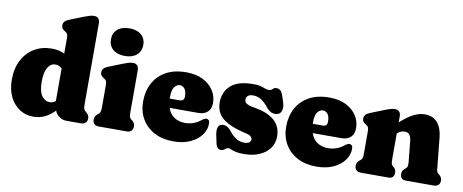

<svg xmlns="http://www.w3.org/2000/svg" viewBox="-66 -1041 3233 1341"><g transform="rotate(10 1550.0 -371.0)"><path d="M20 -217.5Q20 -298 50.8 -356.5Q81.5 -415 135.5 -447Q189.5 -479 259 -479Q310 -479 349 -459V-569Q349 -590 344.2 -598Q339.5 -606 330.5 -611.5L325 -615Q313.5 -622 307.5 -630.5Q301.5 -639 301.5 -652.5Q301.5 -667.5 310.2 -678.2Q319 -689 340.5 -697.5L439 -736.5Q464.5 -746.5 480 -750.8Q495.5 -755 511 -755Q530 -755 540.2 -742.8Q550.5 -730.5 550.5 -711.5V-138Q550.5 -113 553.8 -103.8Q557 -94.5 563 -89.5L569 -84.5Q580 -76 586.2 -66.2Q592.5 -56.5 592.5 -42Q592.5 -22 580.5 -11Q568.5 0 548 0H444.5Q417 0 394 -16.8Q371 -33.5 362.5 -57.5Q331 -24.5 293.8 -6.2Q256.5 12 211.5 12Q156 12 112.8 -16.8Q69.5 -45.5 44.8 -97Q20 -148.5 20 -217.5ZM228 -240.5Q228 -171.5 250.5 -139.5Q273 -107.5 307 -107.5Q330.5 -107.5 349 -122.5V-354Q338 -365 326 -369.2Q314 -373.5 301 -373.5Q268.5 -373.5 248.2 -339.5Q228 -305.5 228 -240.5Z M768 -516.5Q714.5 -516.5 683.8 -543Q653 -569.5 653 -615Q653 -660 683.8 -686.2Q714.5 -712.5 768 -712.5Q821 -712.5 851.8 -686.2Q882.5 -660 882.5 -615Q882.5 -569.5 851.8 -543Q821 -516.5 768 -516.5ZM875 -435.5V-138Q875 -113 878.2 -103.8Q881.5 -94.5 887.5 -89.5L894 -84.5Q905 -76.5 911 -66.5Q917 -56.5 917 -42Q917 -22 905.2 -11Q893.5 0 872.5 0H676Q631.5 0 631.5 -42Q631.5 -56.5 637.5 -66.5Q643.5 -76.5 655 -84.5L661 -89.5Q667 -94.5 670.2 -103.8Q673.5 -113 673.5 -138V-292.5Q673.5 -313.5 669 -321.8Q664.5 -330 655.5 -335L649.5 -339Q638 -346 632 -354.2Q626 -362.5 626 -376Q626 -391 635 -402Q644 -413 665.5 -421.5L763.5 -460.5Q789 -470.5 804.5 -474.8Q820 -479 836 -479Q854.5 -479 864.8 -466.8Q875 -454.5 875 -435.5Z M1432.5 -300.5Q1432.5 -259 1409 -236.5Q1385.5 -214 1343.5 -214H1140Q1154.5 -171 1186.8 -150Q1219 -129 1264 -129Q1292 -129 1320 -138.2Q1348 -147.5 1371 -166Q1395 -185 1407.5 -184Q1416.5 -183.5 1423.2 -176.8Q1430 -170 1430 -153Q1430 -110 1402.5 -72.2Q1375 -34.5 1324.5 -11.2Q1274 12 1205 12Q1127.5 12 1070.2 -18Q1013 -48 981.2 -101.8Q949.5 -155.5 949.5 -226.5Q949.5 -299 979.5 -356Q1009.5 -413 1068.2 -446Q1127 -479 1212.5 -479Q1281.5 -479 1330.5 -454.5Q1379.5 -430 1406 -389.2Q1432.5 -348.5 1432.5 -300.5ZM1129 -289Q1129 -283.5 1129.5 -278H1200Q1231.5 -278 1231.5 -310.5Q1231.5 -349 1217 -365.8Q1202.5 -382.5 1184.5 -382.5Q1162 -382.5 1145.5 -361.2Q1129 -340 1129 -289Z M1694 -65Q1719 -65 1730 -74Q1741 -83 1741 -95.5Q1741 -106.5 1731.2 -116Q1721.5 -125.5 1696.5 -131Q1613.5 -150 1565.8 -175.2Q1518 -200.5 1497.8 -234Q1477.5 -267.5 1477.5 -312.5Q1477.5 -388.5 1529 -433.8Q1580.5 -479 1687.5 -479Q1731 -479 1757.2 -468.2Q1783.5 -457.5 1800 -457.5Q1815.5 -457.5 1825.5 -468.5Q1835.5 -479.5 1852.5 -479.5Q1867 -479.5 1878.8 -469.8Q1890.5 -460 1899 -435L1913 -392.5Q1924 -358.5 1918 -335Q1912 -311.5 1892.5 -304Q1872 -296.5 1850 -304Q1828 -311.5 1811.5 -332Q1786 -365 1759.5 -383Q1733 -401 1698.5 -401Q1674.5 -401 1662.8 -390.2Q1651 -379.5 1651 -364Q1651 -347.5 1664.8 -336.8Q1678.5 -326 1719 -319Q1914 -288 1914 -147.5Q1914 -98.5 1887.2 -62.2Q1860.5 -26 1813.5 -6.2Q1766.5 13.5 1705.5 13.5Q1668.5 13.5 1646.8 8.2Q1625 3 1613.5 -2.5Q1602 -8 1596 -8Q1581.5 -8 1570.2 2.8Q1559 13.5 1543 13.5Q1529.5 13.5 1519.8 4.2Q1510 -5 1505 -28.5L1493.5 -83.5Q1487.5 -113 1492.2 -134Q1497 -155 1518.5 -160.5Q1555 -170 1590 -125Q1636 -65 1694 -65Z M2447 -300.5Q2447 -259 2423.5 -236.5Q2400 -214 2358 -214H2154.5Q2169 -171 2201.2 -150Q2233.5 -129 2278.5 -129Q2306.5 -129 2334.5 -138.2Q2362.5 -147.5 2385.5 -166Q2409.5 -185 2422 -184Q2431 -183.5 2437.8 -176.8Q2444.5 -170 2444.5 -153Q2444.5 -110 2417 -72.2Q2389.5 -34.5 2339 -11.2Q2288.5 12 2219.5 12Q2142 12 2084.8 -18Q2027.5 -48 1995.8 -101.8Q1964 -155.5 1964 -226.5Q1964 -299 1994 -356Q2024 -413 2082.8 -446Q2141.5 -479 2227 -479Q2296 -479 2345 -454.5Q2394 -430 2420.5 -389.2Q2447 -348.5 2447 -300.5ZM2143.5 -289Q2143.5 -283.5 2144 -278H2214.5Q2246 -278 2246 -310.5Q2246 -349 2231.5 -365.8Q2217 -382.5 2199 -382.5Q2176.5 -382.5 2160 -361.2Q2143.5 -340 2143.5 -289Z M2733 -435.5V-392Q2785.5 -439.5 2825.8 -459.2Q2866 -479 2903 -479Q2963.5 -479 2995 -440.2Q3026.5 -401.5 3032.5 -336L3052.5 -138Q3054.5 -113 3056.8 -103.8Q3059 -94.5 3065 -89.5L3071 -84.5Q3082 -75.5 3088.2 -66Q3094.5 -56.5 3094.5 -42Q3094.5 -22 3082.8 -11Q3071 0 3050 0H2852Q2812.5 0 2812.5 -42Q2812.5 -65 2830.5 -78.5L2837.5 -84.5Q2844.5 -89.5 2848 -99.5Q2851.5 -109.5 2849 -135.5L2835 -274.5Q2832 -305 2820.8 -320.5Q2809.5 -336 2786 -336Q2773 -336 2759.8 -330.8Q2746.5 -325.5 2733 -313.5V-138Q2733 -110.5 2735.5 -100Q2738 -89.5 2744.5 -84.5L2752 -78.5Q2769.5 -64.5 2769.5 -42Q2769.5 0 2729.5 0H2534Q2513.5 0 2501.5 -11Q2489.5 -22 2489.5 -42Q2489.5 -56.5 2495.5 -66.2Q2501.5 -76 2513 -84.5L2519 -89.5Q2525.5 -94.5 2528.5 -103.8Q2531.5 -113 2531.5 -138V-292.5Q2531.5 -313.5 2527 -321.8Q2522.5 -330 2513.5 -335L2507.5 -339Q2496 -346 2490 -354.2Q2484 -362.5 2484 -376Q2484 -391 2493 -402Q2502 -413 2523.5 -421.5L2621.5 -460.5Q2647 -470.5 2662.5 -474.8Q2678 -479 2694 -479Q2712.5 -479 2722.8 -466.8Q2733 -454.5 2733 -435.5Z"/></g></svg>

Font: Fraunces 72pt SuperSoft Black
Style: Regular
Weight: 900
Version: Version 1.000;[0bf87f6ff]